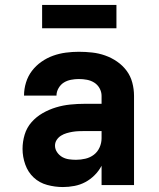

<svg xmlns="http://www.w3.org/2000/svg" viewBox="-20 -747 640 775"><path d="M234 8Q202 8 170.5 -0.5Q139 -9 116 -30.5Q93 -52 82 -83Q71 -114 71 -146Q71 -175 79.5 -203.5Q88 -232 107.5 -254Q127 -276 152.5 -290.5Q178 -305 206 -313.5Q234 -322 263.5 -325Q293 -328 322 -328H390V-360Q390 -376 382 -390.5Q374 -405 360.5 -413.5Q347 -422 331 -425Q315 -428 298 -428Q283 -428 267 -425Q251 -422 238 -414Q225 -406 216.5 -391.5Q208 -377 208 -361H77Q77 -361 77 -361Q77 -361 77 -362Q77 -388 85 -414Q93 -440 109 -461Q125 -482 147 -497.5Q169 -513 194 -522Q219 -531 245.5 -534.5Q272 -538 298 -538Q325 -538 352 -535Q379 -532 404.5 -523Q430 -514 452.5 -498.5Q475 -483 491 -461.5Q507 -440 514 -413.5Q521 -387 521 -360V0H390V-78Q379 -57 362 -40Q345 -23 324.5 -12Q304 -1 280.5 3.5Q257 8 234 8ZM287 -102Q306 -102 325 -106.5Q344 -111 359 -122.5Q374 -134 382 -152Q390 -170 390 -189V-218H322Q310 -218 297.5 -217.5Q285 -217 273 -215Q261 -213 249 -209.5Q237 -206 226.5 -199.5Q216 -193 209 -182.5Q202 -172 202 -159Q202 -145 210.5 -132.5Q219 -120 231.5 -113Q244 -106 258.5 -104Q273 -102 287 -102ZM150 -633V-727H450V-633Z"/></svg>

Font: Iosevka Curly XBdEx
Style: Regular
Weight: 800
Width: 7
Monospace: yes
Designer: Belleve Invis
Foundry: Belleve Invis
Version: Version 11.1.0; ttfautohint (v1.8.3)